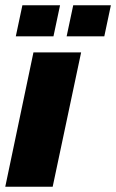

<svg xmlns="http://www.w3.org/2000/svg" viewBox="-31 -709 441 729"><path d="M-11 0 96 -510H277L169 0ZM222 -571 247 -689H390L365 -571ZM29 -571 54 -689H197L172 -571Z"/></svg>

Font: Saira SemiCondensed Black
Style: Italic
Weight: 900
Width: 4
Italic angle: -12°
Designer: Hector Gatti with collaboration of the Omnibus-Type team
Foundry: Omnibus-Type
Version: Version 1.101